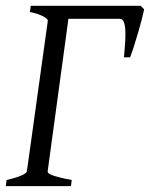

<svg xmlns="http://www.w3.org/2000/svg" viewBox="-20 -635 512 655"><path d="M0 0 2.4 -21Q33.2 -27.8 52 -35.9Q70.8 -43.9 71.8 -50.8L143.1 -564Q144 -569.8 128.4 -578.6Q112.8 -587.4 82 -594.2L85 -615.2H460L471.7 -603Q469.2 -590.3 463.6 -568.6Q458 -546.9 450.9 -522.7Q443.8 -498.5 436.5 -475.8Q429.2 -453.1 423.8 -439.5H402.8Q405.8 -470.7 407.2 -495.1Q408.7 -519.5 407.2 -536.4Q405.8 -553.2 401.4 -562Q397 -570.8 388.7 -570.8H213.4L142.6 -50.8Q142.1 -47.4 145.3 -44.2Q148.4 -41 157.5 -37.6Q166.5 -34.2 182.6 -30Q198.7 -25.9 224.6 -21L222.2 0Z"/></svg>

Font: Gentium Plus CyrE
Style: Italic
Weight: 400
Italic angle: -8°
Designer: J. Victor Gaultney, Annie Olsen, Iska Routamaa, Becca Hirsbrunner
Foundry: SIL International
Version: Version 5.000